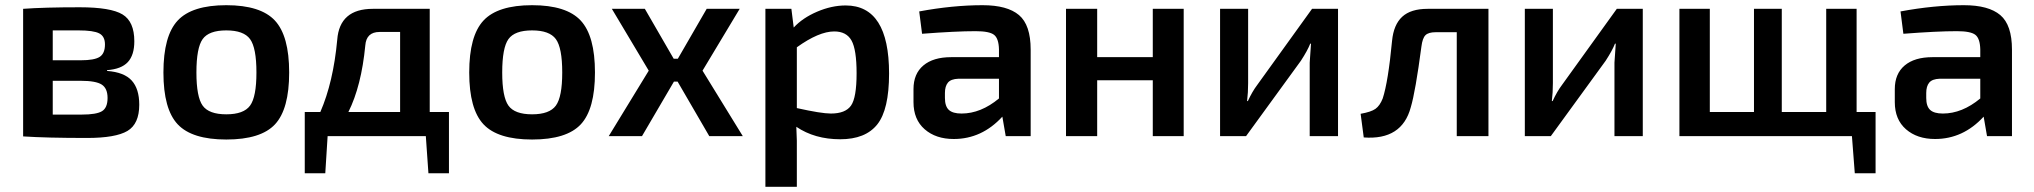

<svg xmlns="http://www.w3.org/2000/svg" viewBox="-20 -524 7830 739"><path d="M392 -251Q458 -246 487 -214Q516 -182 516 -121Q516 -47 470.5 -20Q425 7 315 7Q159 7 69 1V-490Q149 -496 287 -496Q406 -496 451.5 -468.5Q497 -441 497 -365Q497 -312 472 -285Q447 -258 392 -254ZM282 -407H183V-292H291Q343 -292 363.5 -305Q384 -318 384 -353Q384 -384 362 -395.5Q340 -407 282 -407ZM295 -83Q351 -83 372.5 -96Q394 -109 394 -147Q394 -184 371.5 -198.5Q349 -213 291 -213H183V-83Z M851 13Q719 13 664 -45.5Q609 -104 609 -245Q609 -386 664 -445Q719 -504 851 -504Q983 -504 1038 -445Q1093 -386 1093 -245Q1093 -104 1038.5 -45.5Q984 13 851 13ZM736 -245Q736 -151 760 -117.5Q784 -84 851 -84Q918 -84 942.5 -117.5Q967 -151 967 -245Q967 -340 942.5 -373.5Q918 -407 851 -407Q784 -407 760 -373.5Q736 -340 736 -245Z M1634 -93H1708V143H1629L1619 0H1241L1232 143H1153V-93H1213Q1263 -208 1278 -371Q1287 -490 1415 -490H1634ZM1321 -93H1520V-401H1441Q1390 -401 1386 -349Q1371 -193 1321 -93Z M2028 13Q1896 13 1841 -45.5Q1786 -104 1786 -245Q1786 -386 1841 -445Q1896 -504 2028 -504Q2160 -504 2215 -445Q2270 -386 2270 -245Q2270 -104 2215.5 -45.5Q2161 13 2028 13ZM1913 -245Q1913 -151 1937 -117.5Q1961 -84 2028 -84Q2095 -84 2119.5 -117.5Q2144 -151 2144 -245Q2144 -340 2119.5 -373.5Q2095 -407 2028 -407Q1961 -407 1937 -373.5Q1913 -340 1913 -245Z M2710 0 2588 -210H2574L2451 0H2323L2477 -252L2335 -490H2462L2573 -298H2589L2700 -490H2827L2684 -252L2839 0Z M3235 -503Q3402 -503 3402 -241Q3402 -102 3356.5 -45Q3311 12 3214 12Q3116 12 3045 -36Q3048 20 3047 66V195H2926V-490H3026L3035 -418Q3069 -455 3125 -479Q3181 -503 3235 -503ZM3178 -87Q3234 -87 3255.5 -117.5Q3277 -148 3277 -242Q3277 -333 3257.5 -368Q3238 -403 3191 -403Q3132 -403 3047 -342V-108Q3141 -87 3178 -87Z M3762 -504Q3857 -504 3902 -466Q3947 -428 3947 -333V0H3851L3838 -75Q3759 11 3651 11Q3582 11 3539 -26.5Q3496 -64 3496 -131V-181Q3496 -240 3534 -272Q3572 -304 3641 -304H3825V-334Q3824 -376 3806 -390Q3788 -404 3735 -404Q3659 -404 3529 -394L3518 -480Q3647 -504 3762 -504ZM3617 -147Q3617 -115 3632 -101Q3647 -87 3681 -87Q3755 -87 3825 -145V-221H3669Q3640 -220 3628.5 -206Q3617 -192 3617 -166Z M4417 -490H4536V0H4417V-215H4203V0H4083V-490H4203V-304H4417Z M5130 -490V0H5021V-283Q5021 -286 5026 -356H5023Q5013 -330 4987 -290L4776 0H4676V-490H4784V-204Q4784 -168 4780 -135H4783Q4800 -172 4819 -197L5030 -490Z M5709 -490V0H5587V-400H5506Q5478 -400 5466.5 -388.5Q5455 -377 5451 -345Q5428 -171 5410 -111Q5376 16 5229 5L5217 -86Q5257 -93 5274 -105Q5291 -117 5302 -145Q5323 -209 5338 -367Q5344 -429 5377 -459.5Q5410 -490 5475 -490Z M6303 -490V0H6194V-283Q6194 -286 6199 -356H6196Q6186 -330 6160 -290L5949 0H5849V-490H5957V-204Q5957 -168 5953 -135H5956Q5973 -172 5992 -197L6203 -490Z M7126 -93H7199V143H7119L7108 0H6444V-490H6561V-93H6731V-490H6838V-93H7009V-490H7126Z M7539 -504Q7634 -504 7679 -466Q7724 -428 7724 -333V0H7628L7615 -75Q7536 11 7428 11Q7359 11 7316 -26.5Q7273 -64 7273 -131V-181Q7273 -240 7311 -272Q7349 -304 7418 -304H7602V-334Q7601 -376 7583 -390Q7565 -404 7512 -404Q7436 -404 7306 -394L7295 -480Q7424 -504 7539 -504ZM7394 -147Q7394 -115 7409 -101Q7424 -87 7458 -87Q7532 -87 7602 -145V-221H7446Q7417 -220 7405.5 -206Q7394 -192 7394 -166Z"/></svg>

Font: Exo 2 Semi Bold
Style: Regular
Weight: 600
Designer: Natanael Gama
Version: Version 1.001;PS 001.001;hotconv 1.0.88;makeotf.lib2.5.64775